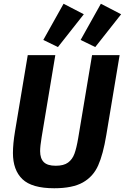

<svg xmlns="http://www.w3.org/2000/svg" viewBox="-20 -992 666 1024"><path d="M275 -698 202 -260Q194 -212 194 -186Q194 -147 213.5 -127.5Q233 -108 277 -108Q320 -108 343 -125Q366 -142 377 -172Q388 -202 397 -255L471 -698H618L547 -272Q530 -169 503.5 -109.5Q477 -50 422 -19Q367 12 269 12Q150 12 99.5 -36.5Q49 -85 49 -176Q49 -225 60 -291L128 -698ZM289 -741 211 -779 319 -972 427 -916ZM488 -741 410 -779 518 -972 626 -916Z"/></svg>

Font: iA Writer Mono V
Style: Regular
Weight: 400
Italic angle: -9.5°
Designer: Mike Abbink, Paul van der Laan, Pieter van Rosmalen
Foundry: Bold Monday
Version: Version 2.000